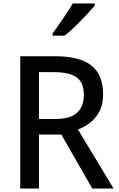

<svg xmlns="http://www.w3.org/2000/svg" viewBox="-20 -1079 681 1099"><path d="M96 0V-757H297Q436 -757 503 -704Q570 -651 570 -539Q570 -479 548 -439Q526 -399 493 -374.5Q460 -350 426 -338L630 0H508L331 -309H203V0ZM203 -398H297Q382 -398 421 -433.5Q460 -469 460 -536Q460 -607 418 -636.5Q376 -666 291 -666H203ZM281 -875V-888Q290 -900 305 -921Q320 -942 337 -967Q354 -992 370 -1016Q386 -1040 396 -1059H522V-1047Q508 -1030 486.5 -1006.5Q465 -983 440 -957.5Q415 -932 391.5 -910.5Q368 -889 350 -875Z"/></svg>

Font: Menbere
Style: Regular
Weight: 400
Designer: Aleme Tadesse
Foundry: Sorkin Type Co
Version: Version 1.000